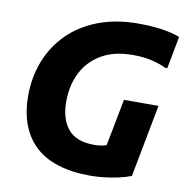

<svg xmlns="http://www.w3.org/2000/svg" viewBox="-82 -811 877 903"><g transform="rotate(10 356.0 -360.0)"><path d="M55 -309Q55 -397 85 -474Q115 -551 173 -609Q231 -667 315.5 -699.5Q400 -732 507 -732Q573 -732 624 -724Q675 -716 706 -703L677 -549H666Q644 -561 603 -571.5Q562 -582 508 -582Q418 -582 357.5 -546.5Q297 -511 266.5 -450Q236 -389 236 -313Q236 -229 275 -181.5Q314 -134 401 -134Q434 -134 459 -143L502 -367H667L601 -21Q576 -11 542.5 -3.5Q509 4 474 8Q439 12 410 12Q230 12 142.5 -71.5Q55 -155 55 -309Z"/></g></svg>

Font: Kufam
Style: Bold Italic
Weight: 700
Italic angle: -11°
Designer: Artur Schmal
Foundry: Original Type
Version: Version 1.301; ttfautohint (v1.8.3)